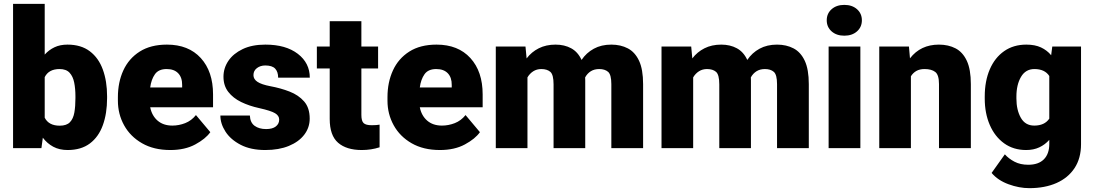

<svg xmlns="http://www.w3.org/2000/svg" viewBox="-20 -770 5687 998"><path d="M536.6 -270V-259.8Q536.6 -180.2 514.6 -119.4Q492.7 -58.6 447.3 -24.4Q401.9 9.8 331.5 9.8Q288.6 9.8 256.8 -7.3Q225.1 -24.4 202.6 -54.2L195.3 0H47.9V-750H212.4V-486.3Q234.4 -510.7 263.4 -524.4Q292.5 -538.1 330.6 -538.1Q401.4 -538.1 447 -503.4Q492.7 -468.8 514.6 -408.2Q536.6 -347.7 536.6 -270ZM372.1 -259.8V-270Q372.1 -308.6 365.7 -340.6Q359.4 -372.6 341.8 -391.8Q324.2 -411.1 289.6 -411.1Q233.4 -411.1 212.4 -369.1V-158.2Q233.4 -116.7 290.5 -116.7Q326.2 -116.7 343.5 -134.8Q360.8 -152.8 366.5 -185.1Q372.1 -217.3 372.1 -259.8Z M865.2 9.8Q779.3 9.8 718.3 -25.4Q657.2 -60.5 625 -118.9Q592.8 -177.2 592.8 -246.6V-265.1Q592.8 -342.3 621.1 -404.1Q649.4 -465.8 706.3 -502Q763.2 -538.1 847.7 -538.1Q960 -538.1 1023.7 -468.3Q1087.4 -398.4 1087.4 -279.3V-212.4H760.7Q769.5 -168.5 799.3 -142.8Q829.1 -117.2 876 -117.2Q909.7 -117.2 942.4 -129.9Q975.1 -142.6 998.5 -171.9L1073.2 -83Q1048.8 -48.3 995.1 -19.3Q941.4 9.8 865.2 9.8ZM846.2 -411.1Q804.2 -411.1 785.2 -384Q766.1 -356.9 760.7 -315.4H926.8V-328.1Q927.2 -367.2 906.2 -389.2Q885.3 -411.1 846.2 -411.1Z M1431.2 -148.4Q1431.2 -168.5 1409.9 -181.4Q1388.7 -194.3 1327.6 -208Q1275.9 -219.2 1233.6 -239.7Q1191.4 -260.3 1166.5 -292.5Q1141.6 -324.7 1141.6 -371.1Q1141.6 -416 1167.2 -453.9Q1192.9 -491.7 1241.5 -514.9Q1290 -538.1 1359.4 -538.1Q1465.8 -538.1 1528.1 -490.2Q1590.3 -442.4 1590.3 -366.2H1425.8Q1425.8 -396.5 1410.4 -413.1Q1395 -429.7 1358.9 -429.7Q1333.5 -429.7 1315.4 -416Q1297.4 -402.3 1297.4 -379.4Q1297.4 -358.4 1318.4 -344.5Q1339.4 -330.6 1385.7 -321.8Q1439 -312 1485.4 -293.9Q1531.7 -275.9 1560.8 -242.7Q1589.8 -209.5 1589.8 -153.3Q1589.8 -106.9 1561.5 -69.8Q1533.2 -32.7 1481.4 -11.5Q1429.7 9.8 1358.9 9.8Q1283.2 9.8 1231 -17.3Q1178.7 -44.4 1152.1 -85.7Q1125.5 -127 1125.5 -169.4H1278.8Q1280.3 -132.8 1303.5 -116Q1326.7 -99.1 1363.3 -99.1Q1396.5 -99.1 1413.8 -112.8Q1431.2 -126.5 1431.2 -148.4Z M1945.3 -528.3V-414.1H1858.4V-172.4Q1858.4 -141.1 1870.1 -130.1Q1881.8 -119.1 1912.1 -119.1Q1926.3 -119.1 1935.5 -119.9Q1944.8 -120.6 1953.1 -122.1V-4.4Q1909.7 9.8 1860.4 9.8Q1780.8 9.8 1737.3 -28.1Q1693.8 -65.9 1693.8 -151.9V-414.1H1627V-528.3H1693.8V-659.7H1858.4V-528.3Z M2266.6 9.8Q2180.7 9.8 2119.6 -25.4Q2058.6 -60.5 2026.4 -118.9Q1994.1 -177.2 1994.1 -246.6V-265.1Q1994.1 -342.3 2022.5 -404.1Q2050.8 -465.8 2107.7 -502Q2164.6 -538.1 2249 -538.1Q2361.3 -538.1 2425 -468.3Q2488.8 -398.4 2488.8 -279.3V-212.4H2162.1Q2170.9 -168.5 2200.7 -142.8Q2230.5 -117.2 2277.3 -117.2Q2311 -117.2 2343.8 -129.9Q2376.5 -142.6 2399.9 -171.9L2474.6 -83Q2450.2 -48.3 2396.5 -19.3Q2342.8 9.8 2266.6 9.8ZM2247.6 -411.1Q2205.6 -411.1 2186.5 -384Q2167.5 -356.9 2162.1 -315.4H2328.1V-328.1Q2328.6 -367.2 2307.6 -389.2Q2286.6 -411.1 2247.6 -411.1Z M2793.5 -411.1Q2770 -411.1 2751.7 -399.4Q2733.4 -387.7 2721.7 -367.7V0H2557.1V-528.3H2711.4L2717.3 -466.3Q2742.7 -500 2780.5 -519Q2818.4 -538.1 2867.7 -538.1Q2914.1 -538.1 2949 -519Q2983.9 -500 3002.9 -458.5Q3027.8 -495.6 3066.7 -516.8Q3105.5 -538.1 3157.7 -538.1Q3206.1 -538.1 3243.4 -518.6Q3280.8 -499 3301.8 -454.1Q3322.8 -409.2 3322.8 -332.5V0H3157.7V-332.5Q3157.7 -381.8 3140.9 -396.5Q3124 -411.1 3094.7 -411.1Q3069.3 -411.1 3051 -399.7Q3032.7 -388.2 3021.5 -367.7Q3022 -360.4 3022 -352.5V0H2857.4V-331.5Q2857.4 -381.8 2840.6 -396.5Q2823.7 -411.1 2793.5 -411.1Z M3654.8 -411.1Q3631.3 -411.1 3613 -399.4Q3594.7 -387.7 3583 -367.7V0H3418.5V-528.3H3572.8L3578.6 -466.3Q3604 -500 3641.8 -519Q3679.7 -538.1 3729 -538.1Q3775.4 -538.1 3810.3 -519Q3845.2 -500 3864.3 -458.5Q3889.2 -495.6 3928 -516.8Q3966.8 -538.1 4019 -538.1Q4067.4 -538.1 4104.7 -518.6Q4142.1 -499 4163.1 -454.1Q4184.1 -409.2 4184.1 -332.5V0H4019V-332.5Q4019 -381.8 4002.2 -396.5Q3985.4 -411.1 3956.1 -411.1Q3930.7 -411.1 3912.4 -399.7Q3894 -388.2 3882.8 -367.7Q3883.3 -360.4 3883.3 -352.5V0H3718.8V-331.5Q3718.8 -381.8 3701.9 -396.5Q3685.1 -411.1 3654.8 -411.1Z M4277.3 -664.6Q4277.3 -699.7 4302.7 -722.2Q4328.1 -744.6 4368.7 -744.6Q4409.2 -744.6 4434.6 -722.2Q4460 -699.7 4460 -664.6Q4460 -629.4 4434.6 -606.9Q4409.2 -584.5 4368.7 -584.5Q4328.1 -584.5 4302.7 -606.9Q4277.3 -629.4 4277.3 -664.6ZM4452.1 -528.3V0H4287.1V-528.3Z M4786.1 -411.1Q4760.3 -411.1 4742.9 -401.1Q4725.6 -391.1 4714.8 -373.5V0H4550.3V-528.3H4704.6L4710 -466.8Q4765.1 -538.1 4860.4 -538.1Q4909.7 -538.1 4947 -518.6Q4984.4 -499 5005.4 -454.1Q5026.4 -409.2 5026.4 -332.5V0H4860.8V-333Q4860.8 -380.9 4841.3 -396Q4821.8 -411.1 4786.1 -411.1Z M5098.6 -257.8V-268.1Q5098.6 -348.6 5124.8 -409.4Q5150.9 -470.2 5199.5 -504.2Q5248 -538.1 5314.9 -538.1Q5359.9 -538.1 5391.1 -523.4Q5422.4 -508.8 5443.8 -482.9L5449.7 -528.3H5599.1V-20.5Q5599.1 52.7 5565.4 103.8Q5531.7 154.8 5471.4 181.4Q5411.1 208 5330.6 208Q5277.3 208 5222.2 187.7Q5167 167.5 5134.3 128.9L5203.1 32.2Q5223.1 54.7 5253.4 70.6Q5283.7 86.4 5324.7 86.4Q5377.9 86.4 5406 58.1Q5434.1 29.8 5434.1 -21.5V-43Q5412.1 -18.1 5382.3 -4.2Q5352.5 9.8 5314 9.8Q5247.6 9.8 5199.2 -25.1Q5150.9 -60.1 5124.8 -120.6Q5098.6 -181.2 5098.6 -257.8ZM5263.2 -268.1V-257.8Q5263.2 -198.7 5286.1 -158Q5309.1 -117.2 5356 -117.2Q5409.7 -117.2 5434.1 -153.3V-375Q5410.6 -411.1 5356.9 -411.1Q5311 -411.1 5287.1 -370.4Q5263.2 -329.6 5263.2 -268.1Z"/></svg>

Font: Vazirmatn RD UI Black
Style: Regular
Weight: 900
Designer: Saber Rastikerdar
Foundry: Saber Rastikerdar
Version: Version 33.003